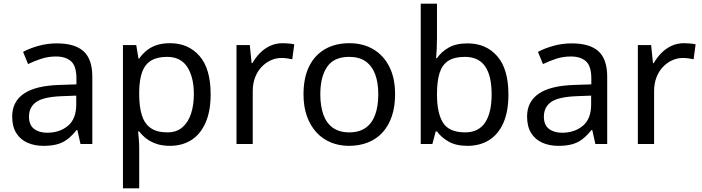

<svg xmlns="http://www.w3.org/2000/svg" viewBox="-20 -780 3803 1040"><path d="M288 -545Q386 -545 433 -502Q480 -459 480 -365V0H416L399 -76H395Q372 -47 347.5 -27.5Q323 -8 291.5 1Q260 10 215 10Q167 10 128.5 -7Q90 -24 68 -59.5Q46 -95 46 -149Q46 -229 109 -272.5Q172 -316 303 -320L394 -323V-355Q394 -422 365 -448Q336 -474 283 -474Q241 -474 203 -461.5Q165 -449 132 -433L105 -499Q140 -518 188 -531.5Q236 -545 288 -545ZM314 -259Q214 -255 175.5 -227Q137 -199 137 -148Q137 -103 164.5 -82Q192 -61 235 -61Q303 -61 348 -98.5Q393 -136 393 -214V-262Z M901 -546Q1000 -546 1060.5 -477Q1121 -408 1121 -269Q1121 -178 1093.5 -115.5Q1066 -53 1016.5 -21.5Q967 10 900 10Q859 10 827 -1Q795 -12 772.5 -29.5Q750 -47 734 -68H728Q730 -51 732 -25Q734 1 734 20V240H646V-536H718L730 -463H734Q750 -486 772.5 -505Q795 -524 826.5 -535Q858 -546 901 -546ZM885 -472Q831 -472 798 -451.5Q765 -431 750 -390Q735 -349 734 -286V-269Q734 -203 748 -157Q762 -111 795.5 -87Q829 -63 887 -63Q936 -63 967.5 -90Q999 -117 1014.5 -163.5Q1030 -210 1030 -270Q1030 -362 994.5 -417Q959 -472 885 -472Z M1511 -546Q1526 -546 1543.5 -544.5Q1561 -543 1574 -540L1563 -459Q1550 -462 1534.5 -464Q1519 -466 1505 -466Q1474 -466 1446 -453Q1418 -440 1396 -416.5Q1374 -393 1361.5 -360Q1349 -327 1349 -286V0H1261V-536H1333L1343 -438H1347Q1364 -468 1388 -492.5Q1412 -517 1443 -531.5Q1474 -546 1511 -546Z M2120 -269Q2120 -202 2102.5 -150.5Q2085 -99 2052.5 -63Q2020 -27 1973.5 -8.5Q1927 10 1870 10Q1817 10 1772 -8.5Q1727 -27 1694 -63Q1661 -99 1642.5 -150.5Q1624 -202 1624 -269Q1624 -358 1654 -419.5Q1684 -481 1740 -513.5Q1796 -546 1873 -546Q1946 -546 2001.5 -513.5Q2057 -481 2088.5 -419.5Q2120 -358 2120 -269ZM1715 -269Q1715 -206 1731.5 -159.5Q1748 -113 1783 -88Q1818 -63 1872 -63Q1926 -63 1961 -88Q1996 -113 2012.5 -159.5Q2029 -206 2029 -269Q2029 -333 2012 -378Q1995 -423 1960.5 -447.5Q1926 -472 1871 -472Q1789 -472 1752 -418Q1715 -364 1715 -269Z M2347 -575Q2347 -541 2345.5 -511.5Q2344 -482 2342 -465H2347Q2370 -499 2410 -522Q2450 -545 2513 -545Q2613 -545 2673.5 -475.5Q2734 -406 2734 -268Q2734 -176 2706.5 -114Q2679 -52 2629 -21Q2579 10 2513 10Q2450 10 2410 -13Q2370 -36 2347 -68H2340L2322 0H2259V-760H2347ZM2498 -472Q2441 -472 2408 -450.5Q2375 -429 2361 -384.5Q2347 -340 2347 -271V-267Q2347 -168 2379.5 -115.5Q2412 -63 2500 -63Q2572 -63 2607.5 -116Q2643 -169 2643 -269Q2643 -370 2607.5 -421Q2572 -472 2498 -472Z M3077 -545Q3175 -545 3222 -502Q3269 -459 3269 -365V0H3205L3188 -76H3184Q3161 -47 3136.5 -27.5Q3112 -8 3080.5 1Q3049 10 3004 10Q2956 10 2917.5 -7Q2879 -24 2857 -59.5Q2835 -95 2835 -149Q2835 -229 2898 -272.5Q2961 -316 3092 -320L3183 -323V-355Q3183 -422 3154 -448Q3125 -474 3072 -474Q3030 -474 2992 -461.5Q2954 -449 2921 -433L2894 -499Q2929 -518 2977 -531.5Q3025 -545 3077 -545ZM3103 -259Q3003 -255 2964.5 -227Q2926 -199 2926 -148Q2926 -103 2953.5 -82Q2981 -61 3024 -61Q3092 -61 3137 -98.5Q3182 -136 3182 -214V-262Z M3685 -546Q3700 -546 3717.5 -544.5Q3735 -543 3748 -540L3737 -459Q3724 -462 3708.5 -464Q3693 -466 3679 -466Q3648 -466 3620 -453Q3592 -440 3570 -416.5Q3548 -393 3535.5 -360Q3523 -327 3523 -286V0H3435V-536H3507L3517 -438H3521Q3538 -468 3562 -492.5Q3586 -517 3617 -531.5Q3648 -546 3685 -546Z"/></svg>

Font: utelugu05
Style: Book
Weight: 400
Designer: Jelle Bosma - Monotype Design Team
Foundry: Monotype Imaging Inc.
Version: Version 2.003